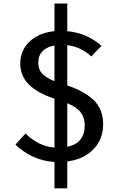

<svg xmlns="http://www.w3.org/2000/svg" viewBox="-20 -891 655 1070"><path d="M354.9 -717.4Q413.3 -711.8 461.8 -689.7Q510.3 -667.7 545.6 -635.4L488.7 -576.4Q430.3 -630.3 354.9 -639.5V-414.4Q448.2 -384.1 501.5 -333.6Q554.9 -283.1 554.9 -196.9Q554.9 -145.6 532.1 -102.1Q509.2 -58.5 464.1 -29Q419 0.5 354.9 8.7V158.5H283.6V11.8Q215.4 7.2 160.5 -19.5Q105.6 -46.2 66.2 -85.1L122.1 -147.2Q193.3 -75.9 283.6 -68.7V-341Q187.7 -372.8 140.3 -420.5Q92.8 -468.2 92.8 -538.5Q92.8 -583.1 114.6 -621.5Q136.4 -660 179.5 -685.6Q222.6 -711.3 283.6 -717.4V-871.3H354.9ZM283.6 -637.4Q242.1 -630.3 217.7 -606.2Q193.3 -582.1 193.3 -542.6Q193.3 -519 201.3 -501.3Q209.2 -483.6 228.7 -468.5Q248.2 -453.3 283.6 -438.5ZM354.9 -72.8Q452.3 -92.8 452.3 -192.8Q452.3 -234.9 430.5 -264.1Q408.7 -293.3 354.9 -315.9Z"/></svg>

Font: Fira Code Fixed Retina
Style: Regular
Weight: 450
Monospace: yes
Designer: Carrois Corporate, Edenspiekermann AG, Nikita Prokopov
Foundry: Carrois Corporate, Edenspiekermann AG, Nikita Prokopov
Version: Version 5.002